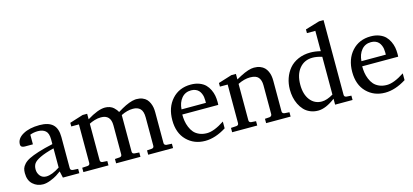

<svg xmlns="http://www.w3.org/2000/svg" viewBox="-62 -1198 3595 1671"><g transform="rotate(-15 1735.0 -362.5)"><path d="M132.8 -129.9Q132.8 -97.2 152.8 -72Q172.9 -46.9 208 -46.9Q259.3 -46.9 331.1 -94.2V-267.1Q249 -246.1 205.1 -224.6Q161.1 -203.1 147 -182.1Q132.8 -161.1 132.8 -129.9ZM57.1 -376Q57.1 -428.7 115.5 -461.4Q173.8 -494.1 265.1 -494.1Q345.2 -494.1 384 -458Q422.9 -421.9 422.9 -344.2V-64Q422.9 -45.4 443.8 -42L492.2 -39.1V0H344.2L331.1 -59.1Q311.5 -44.4 290 -30.8Q268.6 -17.1 231.4 -2.4Q194.3 12.2 164.1 12.2Q110.8 12.2 72.5 -22.5Q34.2 -57.1 34.2 -123Q34.2 -147 39.8 -164.6Q45.4 -182.1 63.2 -201.9Q81.1 -221.7 113 -237.8Q145 -253.9 199.5 -271.2Q253.9 -288.6 331.1 -305.2V-348.1Q331.1 -403.3 305.9 -425Q280.8 -446.8 237.8 -446.8Q199.2 -446.8 167 -434.1V-347.2H94.2Q57.1 -347.2 57.1 -376Z M855 -494.1Q877.9 -494.1 897.9 -486.8Q918 -479.5 930.9 -467.5Q943.8 -455.6 951.7 -445.3Q959.5 -435.1 964.8 -424.8L1001.5 -446.3L1002 -446.8Q1075.7 -488.3 1127 -493.7Q1133.3 -494.1 1138.7 -494.1Q1168.5 -494.1 1191.7 -484.9Q1214.8 -475.6 1228.8 -460.7Q1242.7 -445.8 1251.7 -425.3Q1260.7 -404.8 1264.2 -384.3Q1267.6 -363.8 1267.6 -340.8V-64Q1267.6 -45.4 1288.6 -42L1336.9 -39.1V0H1112.8V-39.1L1154.8 -42Q1175.8 -43.9 1175.8 -64V-318.8Q1175.8 -374 1152.6 -397.5Q1129.4 -420.9 1086.9 -420.9Q1035.6 -420.9 980 -393.1V-64Q980 -43.9 1001 -42L1043 -39.1V0H823.7V-39.1L865.7 -42Q886.7 -43.9 886.7 -64V-325.2Q886.7 -420.9 798.8 -420.9Q770 -420.9 740.5 -411.9Q710.9 -402.8 691.9 -392.1V-64Q691.9 -43.9 712.9 -42L754.9 -39.1V0H528.8V-39.1L577.6 -42Q598.6 -43.9 598.6 -64V-411.1H529.8V-443.8L650.9 -481.9H691.9V-432.1Q792 -494.1 855 -494.1Z M1489.7 -261.2Q1489.7 -231 1494.1 -202.9Q1498.5 -174.8 1510.3 -146Q1522 -117.2 1540 -96.2Q1558.1 -75.2 1588.1 -62Q1618.2 -48.8 1656.7 -48.8Q1720.7 -48.8 1814.9 -110.8V-49.8Q1716.3 12.2 1625 12.2Q1524.9 12.2 1459 -54Q1393.1 -120.1 1393.1 -235.8Q1393.1 -350.6 1457.8 -422.4Q1522.5 -494.1 1627.9 -494.1Q1670.9 -494.1 1704.6 -481Q1738.3 -467.8 1758.5 -447.3Q1778.8 -426.8 1792 -398.9Q1805.2 -371.1 1810.1 -344.2Q1814.9 -317.4 1814.9 -289.1V-275.9Q1814.9 -270 1814 -261.2ZM1714.8 -328.1Q1714.8 -344.2 1712.4 -359.6Q1710 -375 1703.1 -390.9Q1696.3 -406.7 1685.5 -418.5Q1674.8 -430.2 1657.5 -437.5Q1640.1 -444.8 1617.7 -444.8Q1564 -444.8 1531.5 -405.8Q1499 -366.7 1495.1 -306.2H1714.8Z M2238.3 -324.2Q2238.3 -370.1 2217 -395.5Q2195.8 -420.9 2142.1 -420.9Q2090.8 -420.9 2032.2 -392.1V-64Q2032.2 -43.9 2053.2 -42L2095.2 -39.1V0H1869.1V-39.1L1918 -42Q1939 -43.9 1939 -64V-411.1H1869.1V-443.8L1991.2 -481.9H2032.2V-432.1L2074.7 -455.1Q2150.4 -494.1 2197.3 -494.1Q2228 -494.1 2252 -484.9Q2275.9 -475.6 2290.5 -460.9Q2305.2 -446.3 2314.7 -425.5Q2324.2 -404.8 2327.6 -384Q2331.1 -363.3 2331.1 -339.8V-64Q2331.1 -45.4 2352.1 -42L2396 -39.1V0H2175.3V-39.1L2217.3 -42Q2228 -43.5 2233.2 -50Q2238.3 -56.6 2238.3 -64Z M2548.8 -245.1Q2548.8 -158.7 2588.6 -107.4Q2628.4 -56.2 2693.8 -56.2Q2738.8 -56.2 2796.9 -90.8V-431.2Q2749 -445.8 2711.9 -445.8Q2638.2 -445.8 2593.5 -391.8Q2548.8 -337.9 2548.8 -245.1ZM2450.2 -228Q2450.2 -281.2 2466.6 -328.6Q2482.9 -376 2513.9 -413.1Q2544.9 -450.2 2594.5 -472.2Q2644 -494.1 2705.1 -494.1Q2748.5 -494.1 2796.9 -481.9V-665H2721.2V-698.2L2850.1 -736.8H2890.1V-64Q2890.1 -43.9 2911.1 -42L2954.1 -39.1V0H2796.9V-53.2Q2711.4 12.2 2642.1 12.2Q2603 12.2 2570.6 -2Q2538.1 -16.1 2516.4 -39.6Q2494.6 -63 2479.2 -94.2Q2463.9 -125.5 2457 -159.2Q2450.2 -192.9 2450.2 -228Z M3110.8 -261.2Q3110.8 -231 3115.2 -202.9Q3119.6 -174.8 3131.3 -146Q3143.1 -117.2 3161.1 -96.2Q3179.2 -75.2 3209.2 -62Q3239.3 -48.8 3277.8 -48.8Q3341.8 -48.8 3436 -110.8V-49.8Q3337.4 12.2 3246.1 12.2Q3146 12.2 3080.1 -54Q3014.2 -120.1 3014.2 -235.8Q3014.2 -350.6 3078.9 -422.4Q3143.6 -494.1 3249 -494.1Q3292 -494.1 3325.7 -481Q3359.4 -467.8 3379.6 -447.3Q3399.9 -426.8 3413.1 -398.9Q3426.3 -371.1 3431.2 -344.2Q3436 -317.4 3436 -289.1V-275.9Q3436 -270 3435.1 -261.2ZM3335.9 -328.1Q3335.9 -344.2 3333.5 -359.6Q3331.1 -375 3324.2 -390.9Q3317.4 -406.7 3306.6 -418.5Q3295.9 -430.2 3278.6 -437.5Q3261.2 -444.8 3238.8 -444.8Q3185.1 -444.8 3152.6 -405.8Q3120.1 -366.7 3116.2 -306.2H3335.9Z"/></g></svg>

Font: TAML ThiruValluvar
Style: Regular
Weight: 400
Version: Version 0.271; dev 7ad24fM